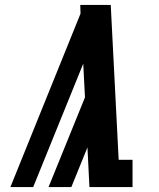

<svg xmlns="http://www.w3.org/2000/svg" viewBox="-20 -755 640 775"><path d="M22 0 305 -700 304 -735H427L459 -110H515V0H341L333 -160L268 0H176L323 -362L316 -498L114 0Z"/></svg>

Font: Iosevka Slab XBdEx
Style: Italic
Weight: 800
Width: 7
Italic angle: -9°
Monospace: yes
Designer: Belleve Invis
Foundry: Belleve Invis
Version: Version 11.1.1; ttfautohint (v1.8.3)